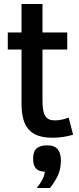

<svg xmlns="http://www.w3.org/2000/svg" viewBox="-20 -675 398 962"><path d="M346.2 0Q324.2 6.8 296.6 11Q269 15.1 244.1 15.1Q202.1 15.1 172.6 5.1Q143.1 -4.9 124.3 -25.6Q105.5 -46.4 96.7 -78.6Q87.9 -110.8 87.9 -154.8V-426.8H19V-512.2H87.9V-654.8H192.9V-512.2H316.9V-426.8H192.9V-170.9Q192.9 -143.6 196 -124.8Q199.2 -106 206.5 -94.2Q213.9 -82.5 225.8 -77.1Q237.8 -71.8 254.9 -71.8Q272 -71.8 291 -75.9Q310.1 -80.1 324.2 -85.9ZM164.1 267.1Q182.1 244.1 192.6 224.4Q203.1 204.6 204.1 185.1Q173.8 184.1 159.9 168.7Q146 153.3 146 120.1Q146 104.5 149.4 92Q152.8 79.6 161.1 71Q169.4 62.5 182.9 57.9Q196.3 53.2 216.3 53.2Q252.9 53.2 269 73Q285.2 92.8 285.2 128.9Q285.2 172.4 269.3 205.6Q253.4 238.8 230 267.1Z"/></svg>

Font: Lorenzo Sans Medium
Style: Regular
Weight: 500
Foundry: Intel Corporation
Version: Version 1.00; ttfautohint (v1.5)